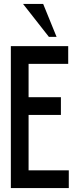

<svg xmlns="http://www.w3.org/2000/svg" viewBox="-20 -954 405 974"><path d="M326 -630H125V-461H289V-371H125V-90H329V0H35V-720H326ZM97 -934H199L267 -767H228Z"/></svg>

Font: Berliner Wand
Style: Regular
Weight: 400
Designer: Peter Wiegel
Foundry: Peter Wiegel
Version: Version 1.000